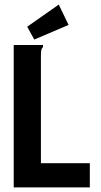

<svg xmlns="http://www.w3.org/2000/svg" viewBox="-20 -820 440 840"><path d="M40 -623H168V-614Q162 -608 160.5 -600.5Q159 -593 159 -577V-106H373V0H40ZM130 -647 99 -703 237 -800 280 -711Z"/></svg>

Font: Inconsolata Condensed Black
Style: Regular
Weight: 900
Width: 3
Monospace: yes
Designer: Raph Levien, Cyreal, Brenton Simpson
Foundry: Raph Levien, Cyreal, Google
Version: Version 3.001; ttfautohint (v1.8.2.53-6de2)